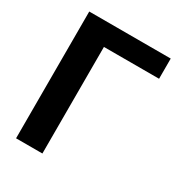

<svg xmlns="http://www.w3.org/2000/svg" viewBox="-172 -834 878 947"><g transform="rotate(30 267.0 -361.0)"><path d="M524 -722H60V0H210V-607H524Z"/></g></svg>

Font: Perun
Style: Bold
Weight: 700
Foundry: Copyright (c) Stefan Peev, Context Ltd, 2016
Version: Version 1.089